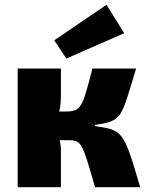

<svg xmlns="http://www.w3.org/2000/svg" viewBox="-20 -784 620 804"><path d="M500 -645 426 -764 207 -615 258 -539ZM378 -256V-261C494 -278 486 -288 550 -497H367C324 -331 321 -317 250 -317H228C233 -338 235 -360 235 -380V-497H54V0H235V-157C235 -169 233 -183 230 -197H262C322 -197 323 -191 378 0H567C498 -235 496 -239 378 -256Z"/></svg>

Font: Exo 2 Extra Bold
Style: Regular
Weight: 800
Designer: Natanael Gama
Version: Version 1.001;PS 001.001;hotconv 1.0.88;makeotf.lib2.5.64775